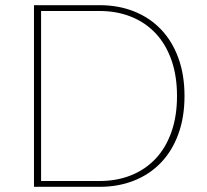

<svg xmlns="http://www.w3.org/2000/svg" viewBox="-20 -723 800 743"><path d="M694 -351.5Q694 -269 670 -203.8Q646 -138.5 602.5 -93.2Q559 -48 498.5 -24Q438 0 365 0H111.5V-703H365Q438 -703 498.5 -679Q559 -655 602.5 -609.8Q646 -564.5 670 -499.2Q694 -434 694 -351.5ZM665 -351.5Q665 -430 643.2 -491.2Q621.5 -552.5 581.8 -594.5Q542 -636.5 486.8 -658.5Q431.5 -680.5 365 -680.5H139V-22.5H365Q431.5 -22.5 486.8 -44.5Q542 -66.5 581.8 -108.5Q621.5 -150.5 643.2 -211.8Q665 -273 665 -351.5Z"/></svg>

Font: Lato ExtraLight
Style: Regular
Weight: 275
Designer: Lukasz Dziedzic with Adam Twardoch and Botio Nikoltchev
Foundry: tyPoland Lukasz Dziedzic
Version: Version 2.015; 2015-08-06; http://www.latofonts.com/